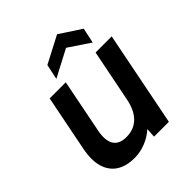

<svg xmlns="http://www.w3.org/2000/svg" viewBox="-196 -822 952 952"><g transform="rotate(-45 280.0 -346.0)"><path d="M445 0H341L344 -50Q314 -23 276 -8Q238 7 199 7Q140 7 102.5 -17.5Q65 -42 51 -89.5Q37 -137 51 -207L109 -500H222L167 -222Q154 -160 173 -127.5Q192 -95 243 -95Q295 -95 329 -127.5Q363 -160 376 -224L431 -500H544ZM456 -545 344 -620 201 -545 218 -625 360 -699 473 -625Z"/></g></svg>

Font: Albert Sans SemiBold
Style: Italic
Weight: 600
Italic angle: -11.25°
Designer: Andreas Rasmussen
Foundry: a.Foundry
Version: Version 1.025